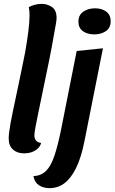

<svg xmlns="http://www.w3.org/2000/svg" viewBox="-20 -774 593 994"><path d="M105 20Q69 20 47 0Q25 -20 25 -57Q25 -71 27.5 -91Q30 -111 35 -138.5Q40 -166 47.5 -201.5Q55 -237 64.5 -282Q74 -327 85.5 -382Q97 -437 110 -502Q120 -559 126.5 -609.5Q133 -660 133 -695Q133 -708 132 -718Q131 -728 129 -737Q141 -744 159 -749Q177 -754 196 -754Q224 -754 248.5 -738Q273 -722 273 -680Q273 -671 269 -648.5Q265 -626 259.5 -595Q254 -564 248 -531Q242 -498 236 -469Q213 -358 198.5 -287.5Q184 -217 175.5 -176Q167 -135 163.5 -115Q160 -95 159 -87Q158 -79 158 -73Q158 -57 166.5 -46.5Q175 -36 193 -34Q188 -16 174.5 -4Q161 8 143 14Q125 20 105 20ZM237 200Q204 200 181.5 185Q159 170 153 138Q192 136 217.5 111.5Q243 87 261 34.5Q279 -18 296 -102L377 -510L513 -524L418 -47Q401 41 374 95.5Q347 150 313 175Q279 200 237 200ZM468 -596Q433 -596 409.5 -612.5Q386 -629 386 -662Q386 -696 411 -713.5Q436 -731 472 -731Q507 -731 530 -714Q553 -697 553 -664Q553 -630 528.5 -613Q504 -596 468 -596Z"/></svg>

Font: Sansita Swashed Light Medium
Style: Regular
Weight: 500
Version: Version 1.003